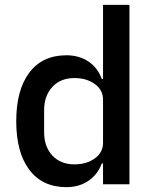

<svg xmlns="http://www.w3.org/2000/svg" viewBox="-20 -760 632 792"><path d="M405 -86H400Q383 -40 344.5 -14Q306 12 254 12Q155 12 101 -59.5Q47 -131 47 -260Q47 -389 101 -460.5Q155 -532 254 -532Q306 -532 344.5 -506.5Q383 -481 400 -434H405V-740H514V0H405ZM287 -82Q337 -82 371 -106.5Q405 -131 405 -171V-349Q405 -389 371 -413.5Q337 -438 287 -438Q230 -438 196 -401.5Q162 -365 162 -305V-215Q162 -155 196 -118.5Q230 -82 287 -82Z"/></svg>

Font: IBMPlexSans-Medium
Style: Regular
Weight: 500
Designer: Mike Abbink, Paul van der Laan, Pieter van Rosmalen
Foundry: Bold Monday
Version: Version 3.1